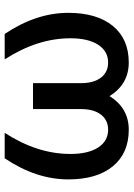

<svg xmlns="http://www.w3.org/2000/svg" viewBox="102 -650 557 800"><g transform="rotate(-90 380.0 -249.5)"><path d="M240 9Q142 9 87.5 -57.5Q33 -124 33 -243Q33 -377 121 -508H227Q139 -372 139 -234Q139 -160 166 -118.5Q193 -77 240 -77Q280 -77 303 -107Q326 -137 326 -190V-390H434V-190Q434 -137 457 -107Q480 -77 520 -77Q567 -77 594 -118.5Q621 -160 621 -234Q621 -372 533 -508H639Q727 -377 727 -243Q727 -124 672.5 -57.5Q618 9 520 9Q430 9 380 -71Q330 9 240 9Z"/></g></svg>

Font: LT Superior Semi-bold
Style: Regular
Weight: 600
Designer: Daniel Lyons
Foundry: LyonsType
Version: Version 1.0